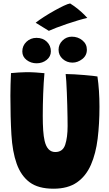

<svg xmlns="http://www.w3.org/2000/svg" viewBox="-20 -1102 646 1136"><path d="M296.5 14.5Q206.5 14.5 155.2 -23.8Q104 -62 78.5 -134Q53.5 -204 47.5 -305.5Q41.5 -407 41.5 -536.5Q41.5 -567.5 42.5 -602.5Q43.5 -637.5 45 -669.5Q68 -671.5 91.8 -673.2Q115.5 -675 137 -675Q164.5 -675 192.5 -673.2Q220.5 -671.5 243 -669Q238 -614.5 235.5 -547.2Q233 -480 233 -416.5Q233 -367.5 235.5 -331Q238 -294.5 244 -268.5Q259.5 -202.5 307 -202.5Q351.5 -202.5 365.8 -245.8Q380 -289 380 -356Q380 -375.5 379.5 -407.8Q379 -440 378 -478.2Q377 -516.5 375.5 -553.8Q374 -591 372.2 -620.2Q370.5 -649.5 368.5 -664Q391 -664 420.5 -662.2Q450 -660.5 479.2 -658Q508.5 -655.5 529.8 -653.2Q551 -651 556.5 -649.5Q568.5 -569 568.5 -470Q568.5 -369.5 557.8 -281.5Q547 -193.5 518 -127Q489 -60.5 435.5 -23Q382 14.5 296.5 14.5ZM409 -731.5Q375.5 -731.5 351 -753.2Q326.5 -775 326.5 -807.5Q326.5 -839.5 349.8 -862.2Q373 -885 405 -885Q441 -885 467.5 -863.2Q494 -841.5 494 -808Q494 -773.5 466.8 -752.5Q439.5 -731.5 409 -731.5ZM196.5 -727.5Q163 -727.5 137.5 -747Q112 -766.5 112 -797.5Q112 -831.5 136.5 -854.8Q161 -878 196 -878Q234 -878 257.5 -854.8Q281 -831.5 281 -798.5Q281 -767.5 256 -747.5Q231 -727.5 196.5 -727.5ZM395 -1081.5Q420 -1066 441.8 -1048Q463.5 -1030 478.2 -1015.5Q493 -1001 496.5 -996Q474 -991 442 -981.5Q410 -972 376 -960.5Q342 -949 313.5 -938Q285 -927 269 -919.5L191 -967.5Q210.5 -983 240 -1002Q269.5 -1021 300.8 -1038.5Q332 -1056 357.5 -1068Q383 -1080 395 -1081.5Z"/></svg>

Font: Grandstander ExtraBold
Style: Regular
Weight: 800
Designer: Tyler Finck
Foundry: Etcetera Type Co
Version: Version 1.200; ttfautohint (v1.8.3)